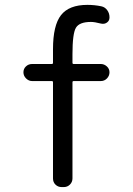

<svg xmlns="http://www.w3.org/2000/svg" viewBox="-20 -760 540 780"><path d="M110.4 -430.7Q96.7 -430.7 85.9 -441.4Q75.2 -452.1 75.2 -466.3Q75.2 -480.5 85.4 -490.2Q95.7 -500 110.4 -500H190.4Q195.3 -500 195.3 -504.9V-559.6Q195.3 -657.2 228 -698.7Q260.7 -740.2 335 -740.2Q364.3 -740.2 391.6 -734.4Q406.2 -731.4 415.5 -718.8Q424.8 -706.1 424.8 -690.4V-688.5Q424.8 -675.8 414.6 -668.5Q404.3 -661.1 390.6 -664.1Q364.3 -670.9 349.6 -670.9Q302.7 -670.9 288.6 -647.5Q274.4 -624 274.4 -540V-504.9Q274.4 -500 279.3 -500H389.6Q403.3 -500 414.1 -490.2Q424.8 -480.5 424.8 -466.3Q424.8 -452.1 414.6 -441.4Q404.3 -430.7 389.6 -430.7H279.3Q274.4 -430.7 274.4 -425.8V-35.2Q274.4 -20.5 264.2 -10.3Q253.9 0 239.3 0H230.5Q215.8 0 205.6 -9.8Q195.3 -19.5 195.3 -35.2V-425.8Q195.3 -430.7 190.4 -430.7Z"/></svg>

Font: Rounded-L Mgen+ 2m regular
Style: Regular
Weight: 400
Designer: [Source Han Sans]
Ryoko NISHIZUKA  (kana & ideographs); Paul D. Hunt (Latin, Greek & Cyrillic); Wenlong ZHANG  (bopomofo
Version: Version 1.059.20150602